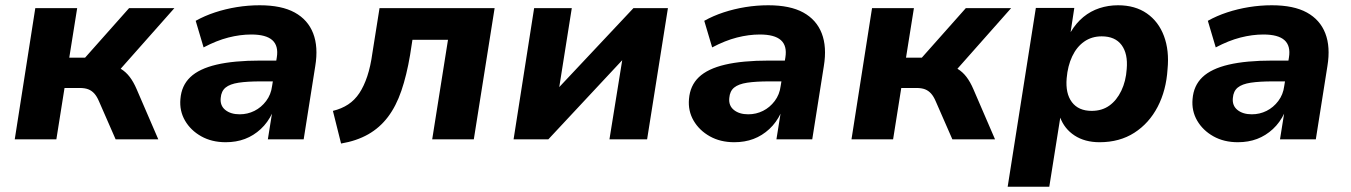

<svg xmlns="http://www.w3.org/2000/svg" viewBox="-20 -529 5129 729"><path d="M36 0 114 -498H273L243 -310H303L470 -498H642L417 -244L394 -281Q420 -279 439 -267.5Q458 -256 472.5 -237Q487 -218 499 -190L581 0H419L356 -144Q348 -163 338 -174Q328 -185 315 -190Q302 -195 282 -195H225L194 0Z M837 11Q784 11 744 -11.5Q704 -34 682.5 -71Q661 -108 665 -153Q669 -204 702.5 -236Q736 -268 802 -283.5Q868 -299 969 -299H1045L1033 -220H970Q919 -220 886 -215Q853 -210 836.5 -196.5Q820 -183 818 -157Q815 -128 835.5 -111.5Q856 -95 890 -95Q920 -95 946 -108Q972 -121 990.5 -145.5Q1009 -170 1013 -202L1031 -311Q1038 -355 1014 -376.5Q990 -398 934 -398Q892 -398 847 -386.5Q802 -375 753 -349L723 -450Q757 -469 796.5 -482Q836 -495 879 -502Q922 -509 966 -509Q1049 -509 1099 -481.5Q1149 -454 1169 -402.5Q1189 -351 1177 -278L1133 0H997L1013 -100H1014Q997 -64 970 -39Q943 -14 910 -1.5Q877 11 837 11Z M1275 16 1244 -108Q1277 -116 1302 -132.5Q1327 -149 1344.5 -175.5Q1362 -202 1374.5 -239.5Q1387 -277 1394 -328L1421 -498H1858L1779 0H1621L1681 -378H1546L1537 -320Q1524 -243 1504 -184.5Q1484 -126 1453 -85Q1422 -44 1378 -19Q1334 6 1275 16Z M1930 0 2008 -498H2151L2101 -183H2089L2385 -498H2516L2437 0H2294L2345 -316H2357L2062 0Z M2768 11Q2715 11 2675 -11.5Q2635 -34 2613.5 -71Q2592 -108 2596 -153Q2600 -204 2633.5 -236Q2667 -268 2733 -283.5Q2799 -299 2900 -299H2976L2964 -220H2901Q2850 -220 2817 -215Q2784 -210 2767.5 -196.5Q2751 -183 2749 -157Q2746 -128 2766.5 -111.5Q2787 -95 2821 -95Q2851 -95 2877 -108Q2903 -121 2921.5 -145.5Q2940 -170 2944 -202L2962 -311Q2969 -355 2945 -376.5Q2921 -398 2865 -398Q2823 -398 2778 -386.5Q2733 -375 2684 -349L2654 -450Q2688 -469 2727.5 -482Q2767 -495 2810 -502Q2853 -509 2897 -509Q2980 -509 3030 -481.5Q3080 -454 3100 -402.5Q3120 -351 3108 -278L3064 0H2928L2944 -100H2945Q2928 -64 2901 -39Q2874 -14 2841 -1.5Q2808 11 2768 11Z M3213 0 3291 -498H3450L3420 -310H3480L3647 -498H3819L3594 -244L3571 -281Q3597 -279 3616 -267.5Q3635 -256 3649.5 -237Q3664 -218 3676 -190L3758 0H3596L3533 -144Q3525 -163 3515 -174Q3505 -185 3492 -190Q3479 -195 3459 -195H3402L3371 0Z M3806 180 3913 -499H4059L4045 -407Q4066 -442 4093.5 -464.5Q4121 -487 4154.5 -498Q4188 -509 4225 -509Q4290 -509 4334.5 -478Q4379 -447 4399.5 -392Q4420 -337 4413 -266Q4408 -186 4375.5 -123.5Q4343 -61 4287 -25Q4231 11 4155 11Q4099 11 4060 -14.5Q4021 -40 4005 -84H4006L3964 180ZM4125 -108Q4164 -108 4192 -128Q4220 -148 4237.5 -184.5Q4255 -221 4258 -267Q4263 -325 4238.5 -358Q4214 -391 4163 -391Q4125 -391 4096.5 -371Q4068 -351 4051 -315Q4034 -279 4030 -232Q4025 -174 4050 -141Q4075 -108 4125 -108Z M4680 11Q4627 11 4587 -11.5Q4547 -34 4525.5 -71Q4504 -108 4508 -153Q4512 -204 4545.5 -236Q4579 -268 4645 -283.5Q4711 -299 4812 -299H4888L4876 -220H4813Q4762 -220 4729 -215Q4696 -210 4679.5 -196.5Q4663 -183 4661 -157Q4658 -128 4678.5 -111.5Q4699 -95 4733 -95Q4763 -95 4789 -108Q4815 -121 4833.5 -145.5Q4852 -170 4856 -202L4874 -311Q4881 -355 4857 -376.5Q4833 -398 4777 -398Q4735 -398 4690 -386.5Q4645 -375 4596 -349L4566 -450Q4600 -469 4639.5 -482Q4679 -495 4722 -502Q4765 -509 4809 -509Q4892 -509 4942 -481.5Q4992 -454 5012 -402.5Q5032 -351 5020 -278L4976 0H4840L4856 -100H4857Q4840 -64 4813 -39Q4786 -14 4753 -1.5Q4720 11 4680 11Z"/></svg>

Font: Nunito Sans 9pt ExtraBold
Style: Italic
Weight: 800
Italic angle: -9°
Version: Version 3.101;gftools[0.9.27]